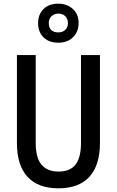

<svg xmlns="http://www.w3.org/2000/svg" viewBox="-20 -1013 634 1043"><path d="M523 -236Q523 -116 466 -53Q409 10 297 10Q187 10 129.5 -52.5Q72 -115 72 -236V-714H174V-236Q174 -156 205.5 -118.5Q237 -81 298 -81Q361 -81 390.5 -119Q420 -157 420 -237V-714H523ZM297 -781Q246 -781 216.5 -810Q187 -839 187 -887Q187 -935 216.5 -964Q246 -993 297 -993Q344 -993 375.5 -964.5Q407 -936 407 -889Q407 -840 376.5 -810.5Q346 -781 297 -781ZM297 -837Q320 -837 334.5 -850.5Q349 -864 349 -887Q349 -910 335 -924.5Q321 -939 297 -939Q274 -939 259.5 -924.5Q245 -910 245 -887Q245 -864 258 -850.5Q271 -837 297 -837Z"/></svg>

Font: Noto Sans Khmer Condensed Medium
Style: Regular
Weight: 500
Width: 3
Designer: Danh Hong and the Monotype Design Team
Foundry: Monotype Imaging Inc.
Version: Version 2.004; ttfautohint (v1.8.4.7-5d5b)